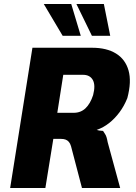

<svg xmlns="http://www.w3.org/2000/svg" viewBox="-20 -945 684 965"><path d="M31 0 143 -705H443Q516 -705 563 -676Q610 -647 626 -591Q642 -535 620 -452Q604 -412 580.5 -380.5Q557 -349 528.5 -326.5Q500 -304 466 -292L478 -289L498 -287Q501 -281 508.5 -270.5Q516 -260 521 -231L584 0H392L337 -210Q333 -224 326 -232Q319 -240 309.5 -243.5Q300 -247 286 -247H248L208 0ZM268 -378H350Q386 -378 410 -401Q434 -424 448 -467Q461 -517 446.5 -543Q432 -569 397 -569H298ZM442 -765 364 -925H502L534 -765ZM295 -765 200 -925H338L386 -765Z"/></svg>

Font: Nunito Sans 7pt Condensed Black
Style: Italic
Weight: 900
Width: 3
Italic angle: -9°
Designer: Vernon Adams
Foundry: Vernon Adams
Version: Version 3.101;gftools[0.9.27]